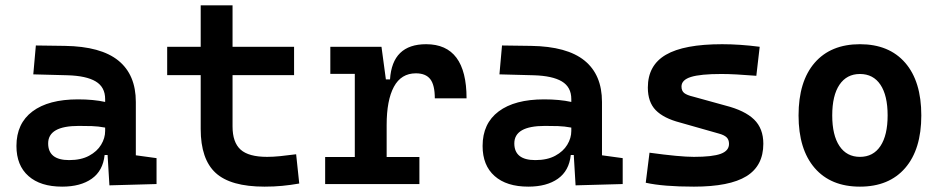

<svg xmlns="http://www.w3.org/2000/svg" viewBox="-20 -694 3556 724"><path d="M214.4 9.8Q132.3 9.8 87.2 -30.3Q42 -70.3 42 -143.6Q42 -228.5 102.5 -273.9Q163.1 -319.3 273.9 -319.3Q332.5 -319.3 376.5 -309.6V-320.3Q376.5 -365.7 340.8 -387Q305.2 -408.2 234.4 -410.2L105.5 -413.6L115.2 -522.5L224.6 -521Q360.4 -519 426.3 -465.6Q492.2 -412.1 492.2 -309.6V-108.4L570.3 -97.7V0L392.6 4.9L385.7 -109.4H374.5Q368.2 -49.8 325.9 -20Q283.7 9.8 214.4 9.8ZM240.7 -90.3Q285.6 -90.3 315.9 -106.7Q346.2 -123 361.3 -148.2Q376.5 -173.3 376.5 -200.2V-212.9Q350.1 -217.8 326.4 -218.5Q302.7 -219.2 276.9 -219.2Q161.6 -219.2 161.6 -153.3Q161.6 -90.3 240.7 -90.3Z M977.5 9.8Q849.6 9.8 793.2 -42Q736.8 -93.8 736.8 -207.5V-410.6H610.4V-517.6H736.8V-673.8H856.9V-517.6H1088.9V-410.6H856.9V-217.3Q856.9 -157.2 887.2 -129.9Q917.5 -102.5 987.3 -102.5Q1010.3 -102.5 1036.6 -105.2Q1063 -107.9 1096.7 -112.3L1108.4 -2Q1075.2 3.9 1044.2 6.8Q1013.2 9.8 977.5 9.8Z M1206.1 0V-102.1H1317.9V-415.5H1225.6V-517.6H1418.5L1435.1 -394.5H1450.7Q1459 -527.3 1586.9 -527.3Q1739.3 -527.3 1739.3 -323.2H1619.6Q1619.6 -373.5 1602.5 -395.5Q1585.4 -417.5 1548.3 -417.5Q1492.7 -417.5 1465.3 -366.7Q1438 -315.9 1438 -222.7V-102.1H1561.5V0Z M1972.2 9.8Q1890.1 9.8 1845 -30.3Q1799.8 -70.3 1799.8 -143.6Q1799.8 -228.5 1860.4 -273.9Q1920.9 -319.3 2031.7 -319.3Q2090.3 -319.3 2134.3 -309.6V-320.3Q2134.3 -365.7 2098.6 -387Q2063 -408.2 1992.2 -410.2L1863.3 -413.6L1873 -522.5L1982.4 -521Q2118.2 -519 2184.1 -465.6Q2250 -412.1 2250 -309.6V-108.4L2328.1 -97.7V0L2150.4 4.9L2143.6 -109.4H2132.3Q2126 -49.8 2083.7 -20Q2041.5 9.8 1972.2 9.8ZM1998.5 -90.3Q2043.5 -90.3 2073.7 -106.7Q2104 -123 2119.1 -148.2Q2134.3 -173.3 2134.3 -200.2V-212.9Q2107.9 -217.8 2084.2 -218.5Q2060.5 -219.2 2034.7 -219.2Q1919.4 -219.2 1919.4 -153.3Q1919.4 -90.3 1998.5 -90.3Z M2596.7 9.8Q2481 9.8 2415 -4.9L2429.2 -118.2Q2543.5 -102.5 2596.7 -102.5Q2666.5 -102.5 2697.8 -114Q2729 -125.5 2729 -151.4Q2729 -167.5 2719.7 -176.3Q2710.4 -185.1 2690.4 -190.4L2544.4 -231.9Q2482.4 -248 2452.6 -278.6Q2422.9 -309.1 2422.9 -363.8Q2422.9 -447.8 2491 -487.5Q2559.1 -527.3 2703.1 -527.3Q2769.5 -527.3 2844.7 -517.6L2832 -408.2Q2789.6 -411.6 2757.6 -413.3Q2725.6 -415 2700.2 -415Q2621.1 -415 2585.4 -403.8Q2549.8 -392.6 2549.8 -367.7Q2549.8 -351.1 2560.3 -343Q2570.8 -335 2593.8 -329.6L2715.8 -295.9Q2788.6 -277.3 2823.5 -243.4Q2858.4 -209.5 2858.4 -151.9Q2858.4 -68.8 2794.7 -29.5Q2731 9.8 2596.7 9.8Z M3222.7 9.8Q3112.8 9.8 3052 -60.5Q2991.2 -130.9 2991.2 -258.8Q2991.2 -387.2 3052 -457.3Q3112.8 -527.3 3222.7 -527.3Q3332.5 -527.3 3393.3 -457.3Q3454.1 -387.2 3454.1 -258.8Q3454.1 -130.9 3393.3 -60.5Q3332.5 9.8 3222.7 9.8ZM3222.7 -102.5Q3272.9 -102.5 3300 -143.3Q3327.1 -184.1 3327.1 -258.8Q3327.1 -334 3300 -374.5Q3272.9 -415 3222.7 -415Q3172.9 -415 3145.5 -374.5Q3118.2 -334 3118.2 -258.8Q3118.2 -184.1 3145.5 -143.3Q3172.9 -102.5 3222.7 -102.5Z"/></svg>

Font: Caskaydia Cove SemiBold
Style: Regular
Weight: 600
Monospace: yes
Designer: Aaron Bell
Foundry: Saja Typeworks
Version: Version 4.300; ttfautohint (v1.8.3)